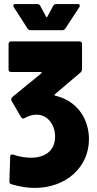

<svg xmlns="http://www.w3.org/2000/svg" viewBox="-20 -720 473 941"><path d="M300 -580 369 -685C374 -693 371 -700 362 -700H256C250 -700 244 -698 241 -692L212 -638C210 -635 208 -635 206 -638L177 -692C174 -698 168 -700 162 -700H55C49 -700 45 -698 45 -693C45 -691 46 -689 47 -686L115 -580C118 -575 123 -572 129 -572H286C292 -572 297 -575 300 -580ZM249 -258 375 -365C379 -369 382 -374 382 -380V-505C382 -512 377 -517 370 -517H34C27 -517 22 -512 22 -505V-379C22 -372 27 -367 34 -367H180C184 -367 186 -364 183 -361L40 -244C37 -241 35 -237 35 -233C35 -231 35 -229 36 -227L83 -146C86 -142 89 -139 94 -139C96 -139 98 -140 100 -141C121 -153 141 -158 159 -158C214 -158 250 -108 250 -51C250 22 197 53 131 53C104 53 74 48 45 38C36 35 30 39 30 47L26 169C26 177 29 181 36 183C76 195 114 201 150 201C303 201 416 100 416 -38C416 -130 365 -224 251 -251C246 -252 246 -255 249 -258Z"/></svg>

Font: Barlow Semi Condensed ExtraBold
Style: Regular
Weight: 800
Width: 4
Designer: Jeremy Tribby
Foundry: Tribby Type
Version: Version 1.422;hotconv 1.0.109;makeotfexe 2.5.65596